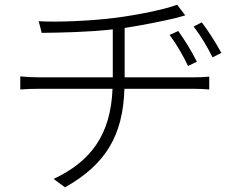

<svg xmlns="http://www.w3.org/2000/svg" viewBox="-20 -760 1040 824"><path d="M745 -627 708 -610C738 -570 766 -521 787 -477L825 -495C802 -542 768 -595 745 -627ZM846 -664 811 -646C841 -607 870 -559 892 -514L930 -533C905 -579 870 -633 846 -664ZM67 -432V-376C89 -378 121 -379 153 -379H463C455 -180 369 -67 210 8L259 44C433 -54 508 -178 514 -379H807C830 -379 859 -378 878 -376V-431C858 -429 827 -428 805 -428H515V-640C593 -652 681 -670 732 -682C746 -686 760 -690 775 -694L740 -740C692 -720 564 -695 479 -684C372 -670 221 -664 146 -669L159 -619C242 -620 360 -622 464 -634V-428H152C122 -428 86 -430 67 -432Z"/></svg>

Font: Noto Sans SC Light
Style: Regular
Weight: 300
Designer: Ryoko NISHIZUKA 西塚涼子 (kana, bopomofo & ideographs); Paul D. Hunt (Latin, Greek & Cyrillic); Sandoll Communications 산돌커뮤니
Foundry: Adobe
Version: Version 2.004;hotconv 1.0.118;makeotfexe 2.5.65603